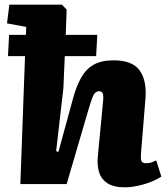

<svg xmlns="http://www.w3.org/2000/svg" viewBox="-20 -787 710 821"><path d="M391 -547H257L251 -409L220 -140L230 -138L292 -365Q306 -417 326.5 -454Q347 -491 380 -510Q413 -529 466 -529Q546 -529 577 -486Q608 -443 602 -366L583 -132Q581 -112 584 -100.5Q587 -89 605 -89Q618 -89 627.5 -92.5Q637 -96 648 -101L670 -32Q638 -11 593.5 1.5Q549 14 515 14Q465 14 438.5 -4Q412 -22 403.5 -51Q395 -80 398 -115L421 -356Q423 -379 419 -388Q415 -397 404 -397Q396 -397 389 -392Q382 -387 375 -369.5Q368 -352 357 -314L265 0H67L87 -547H14L19 -638H91L92 -672L10 -687L20 -767H245L265 -746L261 -638H396Z"/></svg>

Font: Literata 12pt ExtraBold
Style: Italic
Weight: 800
Italic angle: -2°
Designer: Latin by Veronika Burian and Jose Scaglione. Greek by Irene Vlachou. Cyrillic by Vera Evstafieva
Foundry: TypeTogether
Version: Version 3.002